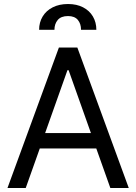

<svg xmlns="http://www.w3.org/2000/svg" viewBox="-20 -946 686 966"><path d="M17.6 0 276.4 -707H369.1L627.9 0H535.2L464.4 -199.2H180.2L109.4 0ZM437.5 -276.4 325.2 -592.8H319.3L207 -276.4ZM322.3 -925.8Q365.7 -925.8 397.9 -909.2Q430.2 -892.6 447.5 -863Q464.8 -833.5 464.8 -795.9H387.7Q387.7 -826.7 371.6 -845.9Q355.5 -865.2 322.3 -865.2Q287.1 -865.2 270.5 -845.5Q253.9 -825.7 253.9 -795.9H176.8Q176.8 -833.5 194.6 -863Q212.4 -892.6 245.4 -909.2Q278.3 -925.8 322.3 -925.8Z"/></svg>

Font: Pretendard
Style: Regular
Weight: 400
Designer: Base glyphs from Inter by Rasmus Andersson; Hangeul glyphs from Noto Sans CJK(Source Han Sans) by Jang Soo-young and Kan
Foundry: Kil Hyung-jin
Version: Version 1.309